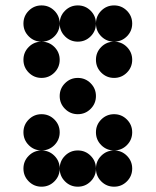

<svg xmlns="http://www.w3.org/2000/svg" viewBox="-20 -704 587 724"><path d="M205.1 -615.2Q205.1 -586.9 185.1 -566.9Q165 -546.9 136.7 -546.9Q108.4 -546.9 88.4 -566.9Q68.4 -586.9 68.4 -615.2Q68.4 -643.6 88.4 -663.6Q108.4 -683.6 136.7 -683.6Q165 -683.6 185.1 -663.6Q205.1 -643.6 205.1 -615.2ZM341.8 -615.2Q341.8 -586.9 321.8 -566.9Q301.8 -546.9 273.4 -546.9Q245.1 -546.9 225.1 -566.9Q205.1 -586.9 205.1 -615.2Q205.1 -643.6 225.1 -663.6Q245.1 -683.6 273.4 -683.6Q301.8 -683.6 321.8 -663.6Q341.8 -643.6 341.8 -615.2ZM478.5 -615.2Q478.5 -586.9 458.5 -566.9Q438.5 -546.9 410.2 -546.9Q381.8 -546.9 361.8 -566.9Q341.8 -586.9 341.8 -615.2Q341.8 -643.6 361.8 -663.6Q381.8 -683.6 410.2 -683.6Q438.5 -683.6 458.5 -663.6Q478.5 -643.6 478.5 -615.2ZM205.1 -478.5Q205.1 -450.2 185.1 -430.2Q165 -410.2 136.7 -410.2Q108.4 -410.2 88.4 -430.2Q68.4 -450.2 68.4 -478.5Q68.4 -506.8 88.4 -526.9Q108.4 -546.9 136.7 -546.9Q165 -546.9 185.1 -526.9Q205.1 -506.8 205.1 -478.5ZM478.5 -478.5Q478.5 -450.2 458.5 -430.2Q438.5 -410.2 410.2 -410.2Q381.8 -410.2 361.8 -430.2Q341.8 -450.2 341.8 -478.5Q341.8 -506.8 361.8 -526.9Q381.8 -546.9 410.2 -546.9Q438.5 -546.9 458.5 -526.9Q478.5 -506.8 478.5 -478.5ZM341.8 -341.8Q341.8 -313.5 321.8 -293.5Q301.8 -273.4 273.4 -273.4Q245.1 -273.4 225.1 -293.5Q205.1 -313.5 205.1 -341.8Q205.1 -370.1 225.1 -390.1Q245.1 -410.2 273.4 -410.2Q301.8 -410.2 321.8 -390.1Q341.8 -370.1 341.8 -341.8ZM205.1 -205.1Q205.1 -176.8 185.1 -156.7Q165 -136.7 136.7 -136.7Q108.4 -136.7 88.4 -156.7Q68.4 -176.8 68.4 -205.1Q68.4 -233.4 88.4 -253.4Q108.4 -273.4 136.7 -273.4Q165 -273.4 185.1 -253.4Q205.1 -233.4 205.1 -205.1ZM478.5 -205.1Q478.5 -176.8 458.5 -156.7Q438.5 -136.7 410.2 -136.7Q381.8 -136.7 361.8 -156.7Q341.8 -176.8 341.8 -205.1Q341.8 -233.4 361.8 -253.4Q381.8 -273.4 410.2 -273.4Q438.5 -273.4 458.5 -253.4Q478.5 -233.4 478.5 -205.1ZM205.1 -68.4Q205.1 -40 185.1 -20Q165 0 136.7 0Q108.4 0 88.4 -20Q68.4 -40 68.4 -68.4Q68.4 -96.7 88.4 -116.7Q108.4 -136.7 136.7 -136.7Q165 -136.7 185.1 -116.7Q205.1 -96.7 205.1 -68.4ZM341.8 -68.4Q341.8 -40 321.8 -20Q301.8 0 273.4 0Q245.1 0 225.1 -20Q205.1 -40 205.1 -68.4Q205.1 -96.7 225.1 -116.7Q245.1 -136.7 273.4 -136.7Q301.8 -136.7 321.8 -116.7Q341.8 -96.7 341.8 -68.4ZM478.5 -68.4Q478.5 -40 458.5 -20Q438.5 0 410.2 0Q381.8 0 361.8 -20Q341.8 -40 341.8 -68.4Q341.8 -96.7 361.8 -116.7Q381.8 -136.7 410.2 -136.7Q438.5 -136.7 458.5 -116.7Q478.5 -96.7 478.5 -68.4Z"/></svg>

Font: DatDot
Style: Bold
Weight: 700
Designer: GGBot
Version: 1.00